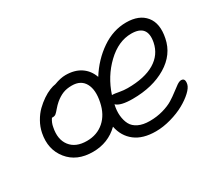

<svg xmlns="http://www.w3.org/2000/svg" viewBox="-110 -755 1146 1019"><g transform="rotate(-30 462.5 -245.0)"><path d="M247.1 -27.8Q148.4 -27.8 96.2 -92.8Q43.9 -157.7 62 -250Q68.8 -284.2 86.2 -314.7Q103.5 -345.2 125.2 -366.5Q147 -387.7 171.1 -404.1Q195.3 -420.4 216.3 -428.7Q237.3 -437 252.9 -439Q292.5 -454.1 323.2 -454.1Q378.4 -454.1 415.8 -429.2Q453.1 -404.3 469.2 -358.9Q518.6 -437.5 590.1 -486.3Q661.6 -535.2 741.2 -535.2Q820.3 -535.2 858.6 -488.3Q897 -441.4 879.9 -357.9Q862.3 -268.1 777.3 -217Q692.4 -166 569.8 -166Q495.1 -166 471.2 -189.9Q462.9 -154.8 465.8 -123.5Q468.8 -92.3 481 -69.1Q493.2 -45.9 521 -32.5Q548.8 -19 589.8 -19Q633.3 -19 671.1 -29.8Q709 -40.5 733.9 -55.9Q758.8 -71.3 778.6 -86.9Q798.3 -102.5 814.2 -113.3Q830.1 -124 840.8 -124Q866.2 -124 858.9 -88.9Q854.5 -69.3 829.6 -46.1Q804.7 -22.9 768.3 -2.7Q731.9 17.6 683.8 31.2Q635.7 44.9 590.8 44.9Q511.2 44.9 464.4 8.8Q417.5 -27.3 404.8 -90.8Q340.3 -27.8 247.1 -27.8ZM491.2 -238.8Q498 -238.8 524.9 -233.9Q551.8 -229 575.2 -229Q679.2 -229 740.2 -265.4Q801.3 -301.8 814.9 -370.1Q834.5 -470.2 734.9 -470.2Q656.2 -470.2 585.9 -403.1Q515.6 -335.9 483.9 -238.8ZM128.9 -247.1Q114.7 -178.7 147.2 -136.5Q179.7 -94.2 248 -94.2Q310.5 -94.2 353.5 -131.8Q396.5 -169.4 410.2 -236.8Q424.8 -306.6 402.1 -347.9Q379.4 -389.2 324.2 -389.2Q292 -389.2 268.6 -379.6Q245.1 -370.1 221.2 -350.1Q207 -337.9 193.8 -322.3Q180.7 -306.6 173.1 -300.3Q165.5 -293.9 153.8 -293.9H147.9Q132.8 -271.5 128.9 -247.1Z"/></g></svg>

Font: Shantell Sans Irregular
Style: Italic
Weight: 300
Italic angle: -11.31°
Designer: Stephen Nixon, Anya Danilova, Shantell Martin
Foundry: Arrow Type
Version: Version 1.006;[9816181b4]